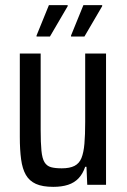

<svg xmlns="http://www.w3.org/2000/svg" viewBox="-20 -718 492 746"><path d="M187 8Q145 8 119.5 -3.5Q94 -15 80.5 -38.5Q67 -62 62 -99Q57 -136 57 -186V-510H138V-214Q138 -163 141 -132.5Q144 -102 153 -87.5Q162 -73 178 -68.5Q194 -64 220 -64Q251 -64 269.5 -73.5Q288 -83 296.5 -104Q305 -125 308 -159.5Q311 -194 311 -244V-510H392V0H319L316 -70H311Q302 -43 285.5 -25.5Q269 -8 244.5 0Q220 8 187 8ZM122 -576V-580L170 -698H243V-694L174 -576ZM256 -576V-580L304 -698H377V-694L308 -576Z"/></svg>

Font: Saira Condensed Medium
Style: Regular
Weight: 500
Width: 3
Designer: Hector Gatti with collaboration of the Omnibus-Type team
Foundry: Omnibus-Type
Version: Version 1.101